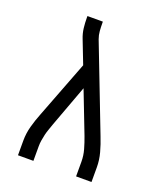

<svg xmlns="http://www.w3.org/2000/svg" viewBox="-136 -824 772 913"><g transform="rotate(20 250.0 -367.5)"><path d="M64 0V-74Q64 -111 74 -147.5Q84 -184 98 -219L209 -508L164 -624Q154 -649 151 -675Q148 -701 148 -728V-735H226V-728Q226 -708 227.5 -688Q229 -668 236 -649L402 -219Q416 -184 426 -147.5Q436 -111 436 -74V0H358V-74Q358 -105 349.5 -135Q341 -165 330 -194L248 -406L170 -195Q165 -180 159.5 -165Q154 -150 150.5 -135Q147 -120 144.5 -104.5Q142 -89 142 -74V0Z"/></g></svg>

Font: Iosevka Term Curly
Style: Regular
Weight: 400
Designer: Belleve Invis
Foundry: Belleve Invis
Version: Version 32.3.0